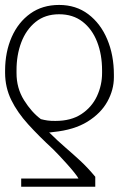

<svg xmlns="http://www.w3.org/2000/svg" viewBox="-23 -558 472 762"><path d="M355.1 183.2H61.1V150.6H288.4Q285.2 143.5 272.4 127.5Q259.6 111.5 242.9 92.9Q226.2 74.2 210.9 58.1Q195.7 41.9 187.5 34.1Q131.7 -17.4 88.8 -64.6Q45.8 -111.9 21.7 -161.2Q-2.5 -210.6 -2.8 -268.5V-278.4Q-2.5 -351.9 23.4 -410.9Q49.4 -469.8 97.3 -504.1Q145.2 -538.4 211.6 -538.4Q278.8 -538.4 327.4 -501.6Q376.1 -464.8 402.5 -402.2Q429 -339.5 429 -261.4V-251.4Q429 -201.7 403.2 -155Q377.5 -108.3 324.4 -75.3Q271.3 -42.3 188.9 -34.1Q174.4 -32.3 176.1 -32.3Q176.1 -32.3 171.9 -32.7Q206.3 1.4 236.7 27.5Q267 53.6 296 80.4Q324.9 107.2 355.1 143.5ZM382.1 -268.5V-278.4Q382.1 -341.6 362.4 -392Q342.7 -442.5 304.7 -471.9Q266.7 -501.4 211.6 -501.4Q156.2 -501.4 118.4 -470.9Q80.6 -440.3 61.4 -389.7Q42.3 -339.1 42.6 -278.4V-268.5Q42.3 -208.5 72.4 -160.3Q102.6 -112.2 139.2 -85.2Q152.3 -81.7 166 -79.7Q179.7 -77.8 197.4 -78.1Q259.2 -78.1 300.2 -105.3Q341.3 -132.5 361.7 -176.1Q382.1 -219.8 382.1 -268.5Z"/></svg>

Font: Inter Thin BETA
Style: Regular
Weight: 100
Designer: Rasmus Andersson
Foundry: rsms
Version: Version 3.011;git-f93a4a705